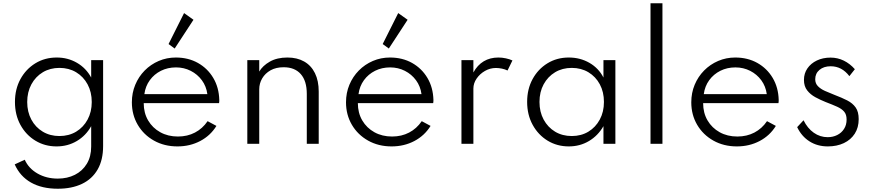

<svg xmlns="http://www.w3.org/2000/svg" viewBox="-20 -880 5341 1175"><path d="M333.5 275Q236.5 275 169.5 237Q102.5 199 70 126L131.5 97.5Q155 150.5 209.5 181.8Q264 213 333.5 213Q392 213 438.2 189.8Q484.5 166.5 511.2 122.5Q538 78.5 538 17V-108Q506 -50 450.2 -17Q394.5 16 326 16Q254.5 16 196.8 -19Q139 -54 105.2 -115.5Q71.5 -177 71.5 -256Q71.5 -334.5 105 -395.8Q138.5 -457 196.2 -492.5Q254 -528 327.5 -528Q395.5 -528 451.2 -495.5Q507 -463 538 -405.5V-512H611V14Q611 99 577.5 157.2Q544 215.5 481.8 245.2Q419.5 275 333.5 275ZM343.5 -47.5Q401.5 -47.5 446 -74.2Q490.5 -101 516 -148.2Q541.5 -195.5 541.5 -255.5Q541.5 -316.5 516 -363.8Q490.5 -411 446 -437.8Q401.5 -464.5 344 -464.5Q286.5 -464.5 242 -437.8Q197.5 -411 172 -363.8Q146.5 -316.5 146.5 -255.5Q146.5 -195.5 171.8 -148.2Q197 -101 241.8 -74.2Q286.5 -47.5 343.5 -47.5Z M1066 16Q985.5 16 922.2 -19.5Q859 -55 823 -116.2Q787 -177.5 787 -254Q787 -311.5 807.8 -361.2Q828.5 -411 865.5 -448.5Q902.5 -486 951.5 -507Q1000.5 -528 1056 -528Q1132 -528 1191.2 -494.8Q1250.5 -461.5 1285.2 -403Q1320 -344.5 1322 -268Q1322 -262 1321.8 -258.2Q1321.5 -254.5 1320.5 -249H859.5Q859.5 -189 886.5 -143Q913.5 -97 960.8 -70.8Q1008 -44.5 1069 -44.5Q1127 -44.5 1173.2 -68.8Q1219.5 -93 1250.5 -138.5L1304.5 -109.5Q1268 -50 1205.2 -17Q1142.5 16 1066 16ZM863.5 -304H1249Q1242.5 -352 1215.5 -388.8Q1188.5 -425.5 1147.2 -446.5Q1106 -467.5 1057 -467.5Q1006.5 -467.5 965 -446.8Q923.5 -426 896.8 -389.2Q870 -352.5 863.5 -304ZM1049 -583 1011.5 -610.5 1106.5 -800 1164 -759Z M1493.5 0V-512H1566.5V-442Q1587.5 -478 1631.5 -503Q1675.5 -528 1739 -528Q1798.5 -528 1841.5 -503.5Q1884.5 -479 1907.5 -432.2Q1930.5 -385.5 1930.5 -319.5V0H1857.5V-305.5Q1857.5 -385 1820.5 -426.8Q1783.5 -468.5 1716 -468.5Q1669 -468.5 1635.8 -449.8Q1602.5 -431 1584.5 -400.2Q1566.5 -369.5 1566.5 -333.5V0Z M2376.5 16Q2296 16 2232.8 -19.5Q2169.5 -55 2133.5 -116.2Q2097.5 -177.5 2097.5 -254Q2097.5 -311.5 2118.2 -361.2Q2139 -411 2176 -448.5Q2213 -486 2262 -507Q2311 -528 2366.5 -528Q2442.5 -528 2501.8 -494.8Q2561 -461.5 2595.8 -403Q2630.5 -344.5 2632.5 -268Q2632.5 -262 2632.2 -258.2Q2632 -254.5 2631 -249H2170Q2170 -189 2197 -143Q2224 -97 2271.2 -70.8Q2318.5 -44.5 2379.5 -44.5Q2437.5 -44.5 2483.8 -68.8Q2530 -93 2561 -138.5L2615 -109.5Q2578.5 -50 2515.8 -17Q2453 16 2376.5 16ZM2174 -304H2559.5Q2553 -352 2526 -388.8Q2499 -425.5 2457.8 -446.5Q2416.5 -467.5 2367.5 -467.5Q2317 -467.5 2275.5 -446.8Q2234 -426 2207.2 -389.2Q2180.5 -352.5 2174 -304ZM2359.5 -583 2322 -610.5 2417 -800 2474.5 -759Z M2804 0V-512H2877V-436.5Q2901.5 -481.5 2940.2 -504.8Q2979 -528 3030 -528Q3052.5 -528 3075.8 -523Q3099 -518 3116 -510L3086 -448.5Q3071 -456 3051.8 -460Q3032.5 -464 3015 -464Q2979.5 -464 2948 -446Q2916.5 -428 2896.8 -399.2Q2877 -370.5 2877 -338V0Z M3461 16Q3389 16 3331.2 -19.2Q3273.5 -54.5 3239.8 -116Q3206 -177.5 3206 -256.5Q3206 -334.5 3239.2 -395.8Q3272.5 -457 3330.2 -492.5Q3388 -528 3461 -528Q3530.5 -528 3587 -495.5Q3643.5 -463 3673 -405.5V-512H3746V0H3673V-108Q3640 -50 3584.5 -17Q3529 16 3461 16ZM3479 -47.5Q3536.5 -47.5 3580.8 -74.2Q3625 -101 3650.5 -148.2Q3676 -195.5 3676 -256Q3676 -317 3650.8 -364Q3625.5 -411 3581 -437.8Q3536.5 -464.5 3479 -464.5Q3421.5 -464.5 3377 -437.8Q3332.5 -411 3307 -364Q3281.5 -317 3281.5 -256Q3281.5 -195.5 3307 -148.2Q3332.5 -101 3377 -74.2Q3421.5 -47.5 3479 -47.5Z M3961 0V-860H4034V0Z M4489.5 16Q4409 16 4345.8 -19.5Q4282.5 -55 4246.5 -116.2Q4210.5 -177.5 4210.5 -254Q4210.5 -311.5 4231.2 -361.2Q4252 -411 4289 -448.5Q4326 -486 4375 -507Q4424 -528 4479.5 -528Q4555.5 -528 4614.8 -494.8Q4674 -461.5 4708.8 -403Q4743.5 -344.5 4745.5 -268Q4745.5 -262 4745.2 -258.2Q4745 -254.5 4744 -249H4283Q4283 -189 4310 -143Q4337 -97 4384.2 -70.8Q4431.5 -44.5 4492.5 -44.5Q4550.5 -44.5 4596.8 -68.8Q4643 -93 4674 -138.5L4728 -109.5Q4691.5 -50 4628.8 -17Q4566 16 4489.5 16ZM4287 -304H4672.5Q4666 -352 4639 -388.8Q4612 -425.5 4570.8 -446.5Q4529.5 -467.5 4480.5 -467.5Q4430 -467.5 4388.5 -446.8Q4347 -426 4320.2 -389.2Q4293.5 -352.5 4287 -304Z M5046 16Q4982.5 16 4934 -14.8Q4885.5 -45.5 4858.5 -102L4897.5 -144Q4921.5 -95 4960 -67.8Q4998.5 -40.5 5045.5 -40.5Q5077 -40.5 5103.2 -53.5Q5129.5 -66.5 5145.2 -90.8Q5161 -115 5161 -148.5Q5161 -179 5146.2 -196.5Q5131.5 -214 5103.2 -226.8Q5075 -239.5 5033 -255.5Q5000.5 -268.5 4970 -285Q4939.5 -301.5 4919.8 -326.8Q4900 -352 4900 -391Q4900 -430.5 4921 -461.2Q4942 -492 4979 -509.8Q5016 -527.5 5063 -527.5Q5106 -527.5 5143.8 -509Q5181.5 -490.5 5211.5 -456.5L5178 -414Q5132 -474.5 5063.5 -474.5Q5021.5 -474.5 4995.2 -452.5Q4969 -430.5 4969 -395Q4969 -369.5 4985.5 -352.5Q5002 -335.5 5028.8 -323.5Q5055.5 -311.5 5086.5 -299.5Q5131.5 -282.5 5164.8 -265.5Q5198 -248.5 5216.5 -222.2Q5235 -196 5235 -151Q5235 -99.5 5211 -62Q5187 -24.5 5144.2 -4.2Q5101.5 16 5046 16Z"/></svg>

Font: Spartan Thin
Style: Regular
Weight: 400
Version: Version 1.004